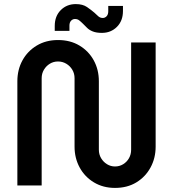

<svg xmlns="http://www.w3.org/2000/svg" viewBox="-20 -908 847 940"><path d="M543 12Q485 12 440 -15Q395 -42 370 -88Q345 -134 345 -190V-525Q345 -548 334 -566.5Q323 -585 304.5 -596Q286 -607 264 -607Q242 -607 224 -596Q206 -585 195 -566.5Q184 -548 184 -525V0H65V-510Q65 -567 90 -612.5Q115 -658 160 -685Q205 -712 264 -712Q324 -712 369 -685Q414 -658 439 -612.5Q464 -567 464 -510V-175Q464 -152 475 -133.5Q486 -115 504 -104Q522 -93 543 -93Q565 -93 583 -104Q601 -115 611.5 -133.5Q622 -152 622 -175V-700H742V-190Q742 -134 717 -88Q692 -42 647.5 -15Q603 12 543 12ZM479 -747Q452 -747 434.5 -754Q417 -761 406.5 -771.5Q396 -782 386 -792Q376 -802 367.5 -808.5Q359 -815 347 -815Q336 -815 328 -806.5Q320 -798 320 -783V-757H248V-781Q248 -829 277.5 -858.5Q307 -888 351 -888Q385 -888 406 -873.5Q427 -859 442 -846Q452 -836 461.5 -828Q471 -820 483 -820Q494 -820 502 -828.5Q510 -837 510 -853V-879H582V-854Q582 -806 552.5 -776.5Q523 -747 479 -747Z"/></svg>

Font: MuseoModerno Thin Medium
Style: Regular
Weight: 500
Version: Version 1.003